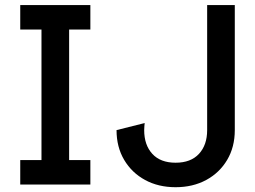

<svg xmlns="http://www.w3.org/2000/svg" viewBox="-20 -743 1027 773"><path d="M61.5 -722.7H343.8V-624H258.3V-98.6H343.8V0H61.5V-98.6H147V-624H61.5ZM562.5 -247.6Q562 -242.2 561.3 -235.6Q560.5 -229 560.5 -219.2Q560.5 -159.2 593.3 -123.5Q626 -87.9 687 -87.9Q748 -87.9 781 -123.5Q814 -159.2 814 -219.2V-722.7H925.3V-219.2Q925.3 -150.9 894.5 -99.1Q863.8 -47.4 810.1 -18.3Q756.3 10.7 687 10.7Q617.7 10.7 564.2 -18.3Q510.7 -47.4 480 -99.1Q449.2 -150.9 449.2 -219.2Z"/></svg>

Font: Giphurs Medium
Style: Regular
Weight: 500
Version: Version 0.920; ttfautohint (v1.8.4.7-5d5b)